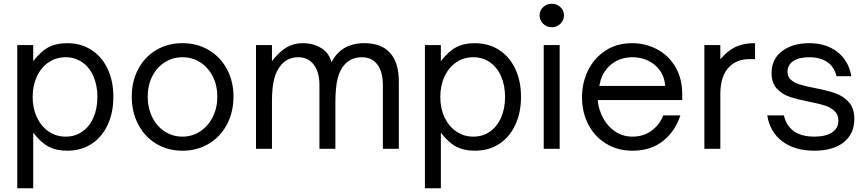

<svg xmlns="http://www.w3.org/2000/svg" viewBox="-20 -793 4622 1023"><path d="M584 -277Q584 -193 553.5 -127.5Q523 -62 467.5 -26Q412 10 338 10Q281 10 240 -11Q199 -32 157 -86V210H72V-553H157V-467Q198 -520 239 -541.5Q280 -563 338 -563Q411 -563 467 -527Q523 -491 553.5 -426Q584 -361 584 -277ZM154 -277Q154 -216 176.5 -168Q199 -120 239 -92.5Q279 -65 330 -65Q381 -65 419.5 -92.5Q458 -120 478.5 -168Q499 -216 499 -277Q499 -337 478.5 -385Q458 -433 419.5 -460.5Q381 -488 330 -488Q279 -488 239 -461Q199 -434 176.5 -385.5Q154 -337 154 -277Z M682 -279Q682 -360 716.5 -425Q751 -490 812.5 -526.5Q874 -563 952 -563Q1030 -563 1092 -526.5Q1154 -490 1189 -425Q1224 -360 1224 -279Q1224 -196 1189.5 -130.5Q1155 -65 1093 -27.5Q1031 10 952 10Q874 10 812.5 -27Q751 -64 716.5 -130Q682 -196 682 -279ZM1138 -279Q1138 -337 1114 -385Q1090 -433 1047.5 -460.5Q1005 -488 952 -488Q900 -488 857.5 -461Q815 -434 791 -386Q767 -338 767 -279Q767 -218 791 -169Q815 -120 857.5 -92.5Q900 -65 952 -65Q1004 -65 1046.5 -93Q1089 -121 1113.5 -169.5Q1138 -218 1138 -279Z M1344 0V-553H1429V-467Q1470 -520 1508.5 -541.5Q1547 -563 1593 -563Q1649 -563 1691.5 -537Q1734 -511 1746 -461Q1798 -563 1921 -563Q2013 -563 2059 -510.5Q2105 -458 2105 -360V0H2020V-340Q2020 -411 1990.5 -449.5Q1961 -488 1908 -488Q1853 -488 1818 -451Q1790 -421 1778.5 -373Q1767 -325 1767 -250V0H1682V-340Q1682 -410 1651.5 -449Q1621 -488 1569 -488Q1514 -488 1479 -448Q1453 -419 1441 -373Q1429 -327 1429 -250V0Z M2756 -277Q2756 -193 2725.5 -127.5Q2695 -62 2639.5 -26Q2584 10 2510 10Q2453 10 2412 -11Q2371 -32 2329 -86V210H2244V-553H2329V-467Q2370 -520 2411 -541.5Q2452 -563 2510 -563Q2583 -563 2639 -527Q2695 -491 2725.5 -426Q2756 -361 2756 -277ZM2326 -277Q2326 -216 2348.5 -168Q2371 -120 2411 -92.5Q2451 -65 2502 -65Q2553 -65 2591.5 -92.5Q2630 -120 2650.5 -168Q2671 -216 2671 -277Q2671 -337 2650.5 -385Q2630 -433 2591.5 -460.5Q2553 -488 2502 -488Q2451 -488 2411 -461Q2371 -434 2348.5 -385.5Q2326 -337 2326 -277Z M2962 0H2877V-553H2962ZM2855 -711Q2855 -737 2874 -755Q2893 -773 2920 -773Q2947 -773 2966 -755Q2985 -737 2985 -711Q2985 -685 2966 -666.5Q2947 -648 2920 -648Q2893 -648 2874 -666.5Q2855 -685 2855 -711Z M3081 -275Q3081 -352 3113 -417.5Q3145 -483 3205.5 -523Q3266 -563 3348 -563Q3419 -563 3480 -531Q3541 -499 3578 -437.5Q3615 -376 3615 -290V-260H3165Q3167 -231 3176 -205Q3197 -141 3243.5 -103Q3290 -65 3349 -65Q3409 -65 3452 -97Q3495 -129 3514 -178H3605Q3578 -94 3513 -42Q3448 10 3350 10Q3272 10 3210.5 -27Q3149 -64 3115 -129Q3081 -194 3081 -275ZM3524 -335Q3522 -365 3512 -389Q3491 -436 3447.5 -462Q3404 -488 3350 -488Q3295 -488 3253.5 -462Q3212 -436 3189 -389Q3179 -367 3173 -335Z M3733 0V-553H3818V-477Q3856 -523 3899 -543Q3942 -563 3999 -563H4003V-478H3974Q3907 -478 3867 -438Q3818 -391 3818 -291V0Z M4068 -178H4157Q4168 -125 4208.5 -95Q4249 -65 4320 -65Q4378 -65 4412.5 -87Q4447 -109 4447 -150Q4447 -182 4426.5 -201.5Q4406 -221 4374.5 -231Q4343 -241 4291 -251Q4226 -264 4186.5 -277.5Q4147 -291 4119 -321Q4091 -351 4091 -404Q4091 -479 4147.5 -521Q4204 -563 4292 -563Q4382 -563 4442 -516Q4502 -469 4516 -387H4437Q4425 -438 4387 -463Q4349 -488 4292 -488Q4237 -488 4206.5 -467.5Q4176 -447 4176 -411Q4176 -383 4195 -367Q4214 -351 4242 -342.5Q4270 -334 4321 -324Q4388 -311 4430 -296.5Q4472 -282 4502 -249.5Q4532 -217 4532 -159Q4532 -81 4476 -35.5Q4420 10 4319 10Q4214 10 4148 -40Q4082 -90 4068 -178Z"/></svg>

Font: Open Sauce One
Style: Regular
Weight: 400
Designer: Alfredo Marco Pradil
Foundry: Creative Sauce Fz LLC
Version: Version 1.477